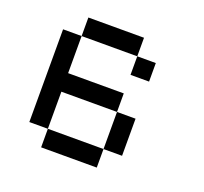

<svg xmlns="http://www.w3.org/2000/svg" viewBox="-145 -1045 1290 1216"><g transform="rotate(20 500.0 -437.5)"><path d="M625 -375H750V-125H625ZM250 -125H625V0H250ZM125 -750H250V-500H625V-375H250V-125H125ZM250 -875H625V-750H250ZM625 -750H750V-625H625Z"/></g></svg>

Font: Pixel Operator Mono 8
Style: Regular
Weight: 400
Monospace: yes
Designer: Jayvee Enaguas (HarvettFox96)
Foundry: The Grandoplex Project
Version: Version 1.5.0 (October 25, 2015)